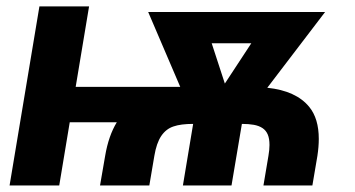

<svg xmlns="http://www.w3.org/2000/svg" viewBox="-20 -565 1083 585"><path d="M931.8 0H782.7L797.9 -90.2Q801.1 -108.7 801.1 -123.2Q801.1 -142.8 795.8 -155.2Q790.5 -167.6 779.8 -174.7Q769.2 -181.8 753.4 -184.7Q737.6 -187.5 717 -187.5L685.4 0H537.3L568.5 -187.5Q530.9 -187.5 508.5 -179.7Q485.8 -172.2 471.2 -150.6Q456.7 -128.9 450.3 -90.2L435 0H284.8L300.4 -90.2Q310.7 -151.3 335.9 -192.5H192.5L160.5 0H9.2L100.1 -545.5H251.4L210.6 -300.4H529.1L431.5 -528.4H970.5L794.4 -297.6Q882.1 -288.4 922.2 -239.3Q951.3 -203.8 951.3 -141.7Q951.3 -117.9 947.1 -90.2ZM665.1 -310.4 745.7 -433.2H625Z"/></svg>

Font: Linik Sans
Style: Bold Italic
Weight: 700
Italic angle: 9°
Designer: Fonts by Rasmus Andersson / Changes by Cristiano Sobral with parts from Marc Monis
Foundry: rsms
Version: Version 3.020; ttfautohint (v1.6)